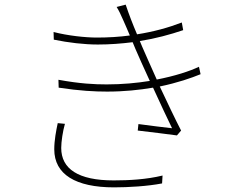

<svg xmlns="http://www.w3.org/2000/svg" viewBox="-20 -787 1040 828"><path d="M229 -256C222 -223 214 -182 214 -143C214 -35 306 21 472 21C535 21 617 16 679 4L681 -30C611 -13 536 -9 470 -9C317 -9 244 -59 244 -149C244 -176 251 -222 260 -253ZM838 -499C798 -480 734 -459 656 -444C628 -506 604 -561 593 -586L583 -610C652 -621 714 -638 770 -657L764 -690C707 -668 642 -650 571 -639C553 -681 536 -725 522 -767L483 -757C493 -741 500 -726 511 -701C520 -682 529 -659 540 -634C495 -628 447 -625 398 -625C348 -625 273 -633 211 -649L212 -616C275 -603 343 -595 402 -595C454 -595 504 -599 552 -605L564 -576C577 -545 601 -493 626 -438C570 -429 507 -423 440 -423C387 -423 325 -426 232 -443L233 -409C325 -395 389 -392 442 -392C515 -392 581 -399 640 -409C671 -341 703 -273 722 -234C688 -238 634 -244 577 -252L574 -224C634 -217 699 -209 743 -203L761 -224C737 -270 702 -344 669 -414C746 -430 806 -451 845 -467Z"/></svg>

Font: Noto Sans T Chinese Thin
Style: Regular
Weight: 100
Designer: Ryoko NISHIZUKA (kana & ideographs); Paul D. Hunt (Latin, Greek & Cyrillic); Wenlong ZHANG (bopomofo); Sandoll Communica
Foundry: Adobe Systems Incorporated
Version: Version 1.000;PS 1;hotconv 1.0.78;makeotf.lib2.5.61930